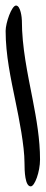

<svg xmlns="http://www.w3.org/2000/svg" viewBox="-20 -662 163 682"><path d="M89.2 0C68.9 0 67 -53.3 67 -83.9C67 -143.7 47.7 -240.6 35.6 -299.1C18.4 -382.8 0 -466.8 0 -552.3C0 -580.5 21.3 -642.3 36.9 -642.3C53.4 -642.3 57.7 -597.8 57.7 -589C57.7 -494.8 77.8 -402.3 95.8 -309.9C109.6 -238.9 122.2 -167.4 122.2 -95.1C122.2 -51.7 103.4 0 89.2 0Z"/></svg>

Font: DigitalKhatt Madina Quranic
Style: Regular
Weight: 400
Designer: Amine Anane
Version: Version 0.1